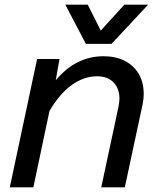

<svg xmlns="http://www.w3.org/2000/svg" viewBox="-20 -803 690 823"><path d="M492 -380Q492 -424 466.5 -450Q441 -476 396 -476Q340 -476 288 -439Q236 -402 192 -327L123 0H22L139 -550H235L219 -459Q305 -562 424 -562Q475 -562 514 -542.5Q553 -523 574.5 -486.5Q596 -450 596 -401Q596 -377 590 -350L515 0H414L488 -346Q492 -370 492 -380ZM356 -783 412 -672 513 -783H615L458 -615H348L260 -783Z"/></svg>

Font: Azeret Mono
Style: Italic
Weight: 400
Italic angle: -12°
Designer: Martin Vácha
Foundry: Displaay
Version: Version 1.000; Glyphs 3.0.3, build 3074